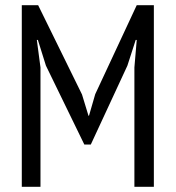

<svg xmlns="http://www.w3.org/2000/svg" viewBox="-20 -720 677 740"><path d="M498 -460 507 -566H503L471 -467L330 -163H305L157 -467L126 -566H122L136 -460V0H64V-700H127L296 -356L321 -274H323L347 -357L507 -700H573V0H498Z"/></svg>

Font: PT Sans Narrow
Style: Regular
Weight: 400
Width: 3
Designer: A.Korolkova, O.Umpeleva, V.Yefimov
Foundry: ParaType Ltd
Version: Version 2.003W OFL